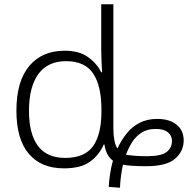

<svg xmlns="http://www.w3.org/2000/svg" viewBox="-20 -780 894 901"><path d="M490 97Q492 67 497 34Q502 1 510 -26Q478 -49 470 -102H467Q445 -52 402 -21Q359 10 280 10Q173 10 115 -58.5Q57 -127 57 -261Q57 -398 117 -470Q177 -542 284 -542Q351 -542 392.5 -512.5Q434 -483 455 -441H459Q458 -464 456.5 -492.5Q455 -521 455 -545V-760H512V-179Q512 -148 516.5 -123Q521 -98 531 -83Q548 -120 573 -152Q598 -184 634 -203Q670 -222 718 -222Q775 -222 808.5 -195Q842 -168 842 -121Q842 -70 801.5 -35Q761 0 666 0Q630 0 600.5 -2Q571 -4 557 -7Q552 14 548 44.5Q544 75 543 101ZM286 -39Q378 -39 417 -94.5Q456 -150 456 -257V-266Q456 -376 417.5 -434.5Q379 -493 290 -493Q204 -493 160 -432.5Q116 -372 116 -260Q116 -152 158 -95.5Q200 -39 286 -39ZM669 -47Q736 -47 761.5 -66.5Q787 -86 787 -119Q787 -143 768 -159Q749 -175 711 -175Q672 -175 645 -158Q618 -141 600.5 -113.5Q583 -86 571 -54Q587 -51 612.5 -49Q638 -47 669 -47Z"/></svg>

Font: RS Noto Sans Light
Style: Regular
Weight: 300
Designer: Monotype Design Team
Foundry: Monotype Imaging Inc.
Version: Version 3.10